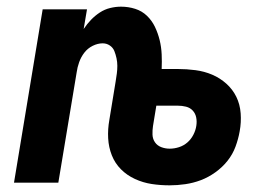

<svg xmlns="http://www.w3.org/2000/svg" viewBox="-20 -548 840 576"><path d="M489 8Q461 8 435 4Q409 0 385 -11Q361 -22 343 -40Q325 -58 315.5 -82Q306 -106 304.5 -133Q303 -160 308 -188L327 -304Q329 -316 330.5 -327.5Q332 -339 332 -350.5Q332 -362 329.5 -373.5Q327 -385 323 -395Q319 -405 309.5 -411.5Q300 -418 288 -418Q273 -418 258 -410.5Q243 -403 233 -390Q223 -377 217.5 -361.5Q212 -346 210 -331L155 0H22L108 -520H241L231 -461Q241 -476 253 -488.5Q265 -501 279.5 -510.5Q294 -520 310.5 -524Q327 -528 343 -528Q365 -528 385.5 -521.5Q406 -515 421 -500.5Q436 -486 445 -467Q454 -448 459 -427.5Q464 -407 465 -385Q466 -363 465 -341H513Q540 -341 566.5 -337.5Q593 -334 616.5 -324Q640 -314 659 -297Q678 -280 689 -257.5Q700 -235 702 -208Q704 -181 699 -154Q695 -131 686.5 -108Q678 -85 662.5 -65.5Q647 -46 626 -31Q605 -16 582.5 -7.5Q560 1 536 4.5Q512 8 489 8ZM489 -102Q503 -102 517 -106.5Q531 -111 542 -120.5Q553 -130 560 -143.5Q567 -157 569 -171Q571 -184 568.5 -196Q566 -208 558 -216.5Q550 -225 538 -228Q526 -231 513 -231H449L439 -170Q437 -157 437.5 -144Q438 -131 445 -121Q452 -111 464 -106.5Q476 -102 489 -102Z"/></svg>

Font: Iosevka Aile Extrabold
Style: Italic
Weight: 800
Italic angle: -9°
Designer: Belleve Invis
Foundry: Belleve Invis
Version: Version 31.1.0; ttfautohint (v1.8.4)